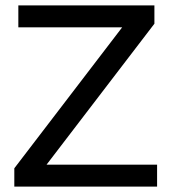

<svg xmlns="http://www.w3.org/2000/svg" viewBox="-20 -695 638 715"><path d="M33.3 0V-68.3L435 -593.3H48.3V-675H555V-606.7L153.3 -81.7H565V0Z"/></svg>

Font: Funnel Display
Style: Regular
Weight: 400
Designer: NORD ID, Kristian Moeller
Foundry: Dicotype
Version: Version 1.000